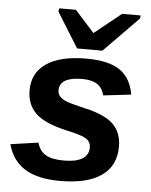

<svg xmlns="http://www.w3.org/2000/svg" viewBox="-54 -791 663 845"><g transform="rotate(5 278.0 -369.0)"><path d="M488.3 -163.1Q488.3 -78.1 425.5 -34.2Q362.8 9.8 242.7 9.8Q144.5 9.8 87.9 -24.9Q31.2 -59.6 11.2 -132.3L133.8 -149.9Q144 -113.3 171.4 -97.2Q198.7 -81.1 252.4 -81.1Q305.7 -81.1 333.3 -98.1Q360.8 -115.2 360.8 -147.5Q360.8 -172.9 340.6 -186.3Q320.3 -199.7 251.5 -214.4Q154.3 -236.3 114.5 -275.1Q74.7 -314 74.7 -375.5Q74.7 -453.6 136 -495.1Q197.3 -536.6 311 -536.6Q411.6 -536.6 460.9 -502.2Q510.3 -467.8 522 -396L399.4 -381.8Q391.1 -415.5 367.2 -430.7Q343.3 -445.8 301.8 -445.8Q201.7 -445.8 201.7 -387.2Q201.7 -371.1 211.4 -360.4Q221.2 -349.6 239.3 -341.8Q257.3 -334 326.2 -317.9Q415 -297.9 451.7 -260.7Q488.3 -223.6 488.3 -163.1ZM378.9 -577.6H267.1L170.9 -732.4L173.8 -746.6H247.1L332 -652.3H334L451.2 -746.6H533.7L530.8 -732.4Z"/></g></svg>

Font: Liberation Sans
Style: Bold Italic
Weight: 700
Italic angle: -12°
Designer: Steve Matteson
Foundry: Ascender Corporation
Version: Version 2.1.5